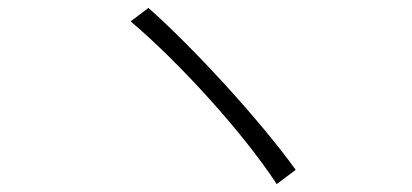

<svg xmlns="http://www.w3.org/2000/svg" viewBox="-20 -585 1040 485"><path d="M310 -531C433 -427 594 -250 679 -120L727 -156C636 -282 470 -463 355 -565Z"/></svg>

Font: Spoqa Han Sans Neo Light
Style: Regular
Weight: 300
Designer: [Spoqa Han Sans Neo] Dong-huui Kim ___ Younghwa Kang ___ Yujin Lee ___ [Noto Sans] Ryoko NISHIZUKA ____ (kana & ideograp
Foundry: Spoqa (http://www.spoqa-han-sans.com)
Version: Version 1.100;hotconv 1.0.109;makeotfexe 2.5.65596